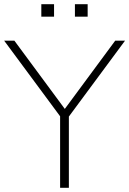

<svg xmlns="http://www.w3.org/2000/svg" viewBox="-21 -900 619 920"><path d="M267 0V-367L278 -328L-1 -705H48L297 -368H282L531 -705H578L299 -328L309 -367V0ZM338 -820V-880H399V-820ZM177 -820V-880H238V-820Z"/></svg>

Font: Nunito Sans 12pt ExtraLight
Style: Regular
Weight: 200
Version: Version 3.101;gftools[0.9.27]